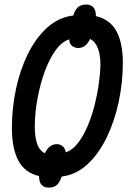

<svg xmlns="http://www.w3.org/2000/svg" viewBox="-20 -791 587 867"><path d="M200.2 56.2Q156.2 56.2 156.2 3.9Q92.8 -10.3 63.2 -65.2Q33.7 -120.1 33.7 -213.9Q33.7 -301.8 52 -388.4Q70.3 -475.1 106 -547.4Q141.6 -619.6 193.1 -666.3Q244.6 -712.9 311.5 -721.2Q315.9 -741.7 329.8 -756.1Q343.8 -770.5 369.1 -770.5Q413.1 -770.5 413.1 -718.3Q477.1 -703.1 505.9 -649.9Q534.7 -596.7 534.7 -507.3Q534.7 -420.4 516.4 -333Q498 -245.6 462.6 -171.9Q427.2 -98.1 376 -50Q324.7 -2 258.3 6.3Q252.4 28.3 238.8 42.2Q225.1 56.2 200.2 56.2ZM276.9 -103Q306.2 -112.8 330.3 -143.1Q354.5 -173.3 373.3 -216.3Q392.1 -259.3 405 -308.3Q418 -357.4 425 -405.5Q432.1 -453.6 433.6 -493.7Q434.1 -591.8 386.7 -615.2Q367.7 -574.2 333 -574.2Q319.3 -574.2 306.6 -582.8Q293.9 -591.3 292.5 -613.3Q258.8 -602.5 230.7 -563.5Q202.6 -524.4 182.1 -468.3Q161.6 -412.1 149.9 -349.4Q138.2 -286.6 137.2 -229Q136.2 -177.7 146.7 -144.5Q157.2 -111.3 182.6 -99.1Q202.1 -140.1 236.8 -140.1Q251.5 -140.1 263.2 -130.4Q274.9 -120.6 276.9 -103Z"/></svg>

Font: Open Sans Condensed SemiBold
Style: Italic
Weight: 600
Width: 3
Italic angle: -12°
Designer: Monotype Design Team
Foundry: Monotype Imaging Inc.
Version: Version 3.000; ttfautohint (v1.8.4)